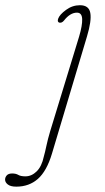

<svg xmlns="http://www.w3.org/2000/svg" viewBox="-154 -466 402 736"><path d="M179.5 -326.5 45 123.5Q25 190 -8.8 219.8Q-42.5 249.5 -91.5 249.5Q-113.5 249.5 -124 241.2Q-134.5 233 -134.5 222.5Q-134.5 213.5 -128 206.2Q-121.5 199 -107.5 199Q-93 199 -83.8 204.5Q-74.5 210 -56.5 210Q-33 210 -13.5 191Q6 172 14 134Q19 116.5 24 92.5Q29 68.5 38.5 36.5L149 -325Q162 -368.5 161 -393Q160 -417.5 141 -417.5Q115 -417.5 91.5 -387.5Q83.5 -377.5 74 -379Q64.5 -381.5 69 -394.5Q74.5 -410 99 -428Q123.5 -446 152.5 -446Q187 -446 192.2 -416.2Q197.5 -386.5 179.5 -326.5Z"/></svg>

Font: Fraunces 72pt SuperSoft Thin
Style: Italic
Weight: 100
Italic angle: -16°
Version: Version 1.000;[b76b70a41]